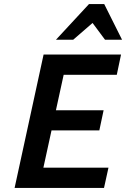

<svg xmlns="http://www.w3.org/2000/svg" viewBox="-20 -927 622 947"><path d="M493 0H52L195 -658H577L556 -558H294L194 -100H515ZM150 -284 172 -383H491L470 -284ZM256 -731 419 -907H494L460 -834L341 -731ZM498 -731 423 -832 419 -907H494L582 -731Z"/></svg>

Font: Ysabeau Office
Style: Bold Italic
Weight: 700
Italic angle: -12°
Designer: Christian Thalmann (Catharsis Fonts)
Version: Version 2.001;gftools[0.9.30]; featfreeze: tnum,lnum,ss02